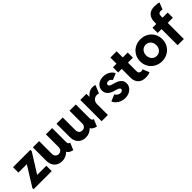

<svg xmlns="http://www.w3.org/2000/svg" viewBox="266 -2054 3348 3348"><g transform="rotate(-45 1940.5 -380.0)"><path d="M21.5 -31.2 244.1 -388.7V-392.6H39.1V-525.4H467.8V-493.2L244.1 -136.7V-132.8H467.8V0H21.5Z M528.3 -195.3V-525.4H682.6V-215.8Q682.6 -171.4 705.6 -147.2Q728.5 -123 764.6 -123Q802.7 -123 826.4 -148.2Q850.1 -173.3 849.6 -215.8V-525.4H1003.9V-183.6Q1004.4 -164.6 1007.8 -153.3Q1011.2 -142.1 1020 -134.8Q1028.8 -127.4 1045.9 -121.1L992.2 7.8Q948.2 -3.4 922.4 -19.8Q896.5 -36.1 886.2 -59.6H881.8Q849.6 -27.3 809.8 -9.8Q770 7.8 723.6 7.8Q668.5 7.8 624 -15.6Q579.6 -39.1 554 -85Q528.3 -130.9 528.3 -195.3Z M1110.8 -195.3V-525.4H1265.1V-215.8Q1265.1 -171.4 1288.1 -147.2Q1311 -123 1347.2 -123Q1385.3 -123 1408.9 -148.2Q1432.6 -173.3 1432.1 -215.8V-525.4H1586.4V-183.6Q1586.9 -164.6 1590.3 -153.3Q1593.8 -142.1 1602.5 -134.8Q1611.3 -127.4 1628.4 -121.1L1574.7 7.8Q1530.8 -3.4 1504.9 -19.8Q1479 -36.1 1468.8 -59.6H1464.4Q1432.1 -27.3 1392.3 -9.8Q1352.5 7.8 1306.2 7.8Q1251 7.8 1206.5 -15.6Q1162.1 -39.1 1136.5 -85Q1110.8 -130.9 1110.8 -195.3Z M1698.2 -525.4H1848.6V-451.2H1850.6Q1877 -486.3 1917.2 -509.8Q1957.5 -533.2 2009.8 -533.2Q2028.8 -533.2 2045.4 -530Q2062 -526.9 2069.3 -522.5L2007.8 -375Q2001.5 -377.9 1988.8 -380.6Q1976.1 -383.3 1961.9 -383.8Q1936 -383.3 1910.9 -370.6Q1885.7 -357.9 1869.1 -332.3Q1852.5 -306.6 1852.5 -269.5V0H1698.2Z M2061.5 -123 2184.6 -175.8Q2198.7 -148.9 2224.1 -131.1Q2249.5 -113.3 2279.3 -113.3Q2296.9 -113.3 2310.3 -119.4Q2323.7 -125.5 2330.8 -135Q2337.9 -144.5 2337.9 -155.3Q2337.9 -170.4 2322.8 -181.6Q2307.6 -192.9 2288.1 -199.7Q2268.6 -206.5 2239.3 -214.8Q2227.5 -218.8 2222.7 -219.7Q2155.8 -238.8 2117.9 -277.1Q2080.1 -315.4 2080.1 -374Q2080.1 -420.4 2104.5 -456.8Q2128.9 -493.2 2171.6 -513.2Q2214.4 -533.2 2267.6 -533.2Q2313 -533.2 2353.3 -518.1Q2393.6 -502.9 2422.6 -476.8Q2451.7 -450.7 2464.8 -418.9L2346.7 -369.1Q2335.4 -386.2 2317.1 -400.1Q2298.8 -414.1 2272.5 -414.1Q2250 -414.1 2234.9 -402.3Q2219.7 -390.6 2219.7 -373Q2219.7 -356.4 2233.6 -345.5Q2247.6 -334.5 2267.1 -327.9Q2286.6 -321.3 2324.2 -310.5Q2359.4 -300.8 2391.1 -286.1Q2422.9 -271.5 2449.2 -240Q2475.6 -208.5 2475.6 -159.2Q2475.6 -110.8 2448.7 -72.8Q2421.9 -34.7 2376.7 -13.4Q2331.5 7.8 2278.3 7.8Q2231.9 7.8 2188.7 -8.1Q2145.5 -23.9 2112.1 -53.7Q2078.6 -83.5 2061.5 -123Z M2591.3 -184.6V-397.5H2503.4V-525.4H2591.3V-676.8H2745.6V-525.4H2867.7V-397.5H2745.6V-188.5Q2745.6 -156.2 2761 -140.6Q2776.4 -125 2802.2 -125Q2824.2 -125 2843.3 -135.7L2893.1 -13.7Q2871.6 -3.4 2842.5 2.2Q2813.5 7.8 2783.7 7.8Q2720.2 7.8 2677.2 -16.4Q2634.3 -40.5 2612.8 -83.7Q2591.3 -127 2591.3 -184.6Z M2910.6 -263.7Q2910.6 -341.3 2947.5 -402.8Q2984.4 -464.4 3047.1 -498.8Q3109.9 -533.2 3185.1 -533.2Q3261.7 -533.2 3324.2 -498.8Q3386.7 -464.4 3423.1 -402.8Q3459.5 -341.3 3459.5 -263.7Q3459.5 -185.5 3423.1 -123.5Q3386.7 -61.5 3324 -26.9Q3261.2 7.8 3185.1 7.8Q3109.9 7.8 3047.1 -26.9Q2984.4 -61.5 2947.5 -123.5Q2910.6 -185.5 2910.6 -263.7ZM3312 -263.7Q3312 -303.2 3295.9 -334.5Q3279.8 -365.7 3251.2 -383.5Q3222.7 -401.4 3186 -401.4Q3149.9 -401.4 3120.6 -383.8Q3091.3 -366.2 3074.7 -335Q3058.1 -303.7 3058.1 -263.7Q3058.1 -222.7 3074.7 -190.9Q3091.3 -159.2 3120.4 -141.6Q3149.4 -124 3185.1 -124Q3221.2 -124 3250 -141.6Q3278.8 -159.2 3295.4 -190.9Q3312 -222.7 3312 -263.7Z M3478 -525.4H3572.8V-574.2Q3572.3 -663.1 3621.3 -714.8Q3670.4 -766.6 3769 -766.6Q3797.9 -766.6 3827.9 -762.2Q3857.9 -757.8 3876.5 -750L3825.7 -625Q3804.7 -631.8 3785.6 -632.8Q3758.3 -632.3 3741.9 -616.5Q3725.6 -600.6 3726.1 -569.3V-525.4H3853V-397.5H3726.1V0H3572.8V-397.5H3478Z"/></g></svg>

Font: Reddit Sans Fudge ExtraBold
Style: Regular
Weight: 800
Designer: Stephen Hutchings
Foundry: Reddit
Version: Version 1.011